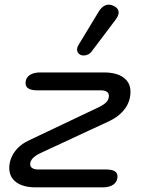

<svg xmlns="http://www.w3.org/2000/svg" viewBox="-20 -807 607 827"><path d="M20 -83Q20 -121 43 -153Q66 -185 108 -204L407 -346Q429 -357 439 -368Q449 -379 449 -394Q449 -418 412 -418H140Q90 -418 90 -449Q90 -471 107 -483Q124 -495 153 -495H427Q482 -495 512 -473Q542 -451 542 -412Q542 -371 518 -338.5Q494 -306 452 -286L153 -147Q110 -126 110 -100Q110 -89 119 -83Q128 -77 144 -77H436Q461 -77 473.5 -70Q486 -63 486 -47Q486 -25 469 -12.5Q452 0 423 0H134Q80 0 50 -22Q20 -44 20 -83ZM312 -593Q312 -603 318 -613L404 -755Q423 -787 449 -787Q459 -787 471 -781Q491 -771 491 -753Q491 -741 480 -725L376 -587Q370 -578 360.5 -573Q351 -568 341 -568Q332 -568 326 -571Q312 -579 312 -593Z"/></svg>

Font: Kodchasan Medium
Style: Italic
Weight: 500
Italic angle: -10°
Version: Version 1.000; ttfautohint (v1.6)